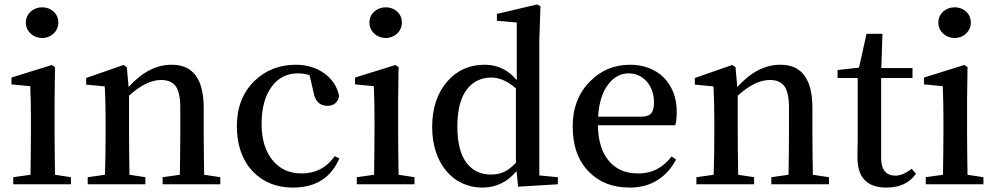

<svg xmlns="http://www.w3.org/2000/svg" viewBox="-20 -834 4506 869"><path d="M301 0V-32L229 -43C228 -118 227 -181 227 -232V-381L229 -530L215 -540L32 -483V-452L117 -444C119 -396 120 -347 120 -296V-232C120 -182 119 -119 118 -43L40 -32V0ZM171 -801C130 -801 97 -772 97 -732C97 -692 130 -662 171 -662C211 -662 244 -692 244 -732C244 -772 212 -801 171 -801Z M638 0V-32L566 -43C565 -118 564 -181 564 -232V-401C616 -448 664 -472 709 -472C739 -472 761 -463 775 -444C789 -425 796 -392 796 -346V-232C796 -181 795 -118 794 -43L716 -32V0H977V-32L904 -43C903 -118 902 -181 902 -232V-345C902 -476 854 -541 757 -541C687 -541 622 -507 562 -440L554 -530L539 -540L370 -481V-451L454 -443C454 -440 454 -435 455 -429C457 -378 458 -334 458 -296V-232C458 -163 457 -100 455 -43L377 -32V0Z M1306 15C1408 15 1478 -29 1516 -117L1495 -127C1458 -75 1408 -49 1345 -49C1291 -49 1248 -68 1215 -107C1181 -148 1164 -203 1164 -273C1164 -344 1179 -401 1210 -442C1239 -482 1279 -502 1328 -502C1347 -502 1365 -499 1381 -494L1399 -417C1406 -376 1427 -355 1462 -355C1490 -355 1508 -369 1515 -398C1500 -482 1420 -541 1320 -541C1245 -541 1183 -517 1132 -468C1079 -416 1052 -348 1052 -263C1052 -178 1076 -110 1123 -59C1170 -10 1231 15 1306 15Z M1856 0V-32L1784 -43C1783 -118 1782 -181 1782 -232V-381L1784 -530L1770 -540L1587 -483V-452L1672 -444C1674 -396 1675 -347 1675 -296V-232C1675 -182 1674 -119 1673 -43L1595 -32V0ZM1726 -801C1685 -801 1652 -772 1652 -732C1652 -692 1685 -662 1726 -662C1766 -662 1799 -692 1799 -732C1799 -772 1767 -801 1726 -801Z M2163 15C2225 15 2277 -10 2318 -60L2325 11L2505 0V-32L2421 -40V-650L2426 -806L2411 -814L2229 -771V-740L2319 -732V-471C2280 -518 2231 -541 2174 -541C2105 -541 2048 -516 2004 -465C1959 -413 1936 -344 1936 -259C1936 -95 2030 15 2163 15ZM2202 -44C2156 -44 2120 -61 2093 -95C2064 -132 2050 -188 2050 -263C2050 -338 2065 -395 2096 -433C2123 -466 2159 -483 2204 -483C2240 -483 2277 -467 2315 -434V-97C2278 -58 2246 -44 2202 -44Z M2830 15C2878 15 2920 4 2956 -19C2991 -41 3019 -72 3040 -112L3020 -126C3000 -101 2979 -82 2956 -70C2931 -56 2901 -49 2867 -49C2813 -49 2770 -67 2739 -102C2705 -140 2687 -195 2686 -267H3036C3041 -282 3043 -302 3043 -328C3043 -455 2959 -541 2832 -541C2761 -541 2700 -516 2651 -466C2598 -413 2572 -345 2572 -262C2572 -175 2596 -107 2644 -58C2691 -9 2753 15 2830 15ZM2687 -306C2691 -371 2707 -420 2735 -455C2760 -486 2790 -502 2825 -502C2892 -502 2940 -446 2940 -371C2940 -348 2936 -332 2929 -323C2920 -312 2905 -306 2883 -306Z M3393 0V-32L3321 -43C3320 -118 3319 -181 3319 -232V-401C3371 -448 3419 -472 3464 -472C3494 -472 3516 -463 3530 -444C3544 -425 3551 -392 3551 -346V-232C3551 -181 3550 -118 3549 -43L3471 -32V0H3732V-32L3659 -43C3658 -118 3657 -181 3657 -232V-345C3657 -476 3609 -541 3512 -541C3442 -541 3377 -507 3317 -440L3309 -530L3294 -540L3125 -481V-451L3209 -443C3209 -440 3209 -435 3210 -429C3212 -378 3213 -334 3213 -296V-232C3213 -163 3212 -100 3210 -43L3132 -32V0Z M3992 15C4052 15 4097 -6 4126 -48L4106 -70C4079 -49 4054 -39 4033 -39C3990 -39 3968 -66 3968 -120V-481H4110V-526H3969L3974 -681H3902L3868 -528L3771 -517V-481H3862V-217C3862 -202 3862 -184 3861 -161C3861 -143 3861 -129 3861 -120C3861 -30 3905 15 3992 15Z M4431 0V-32L4359 -43C4358 -118 4357 -181 4357 -232V-381L4359 -530L4345 -540L4162 -483V-452L4247 -444C4249 -396 4250 -347 4250 -296V-232C4250 -182 4249 -119 4248 -43L4170 -32V0ZM4301 -801C4260 -801 4227 -772 4227 -732C4227 -692 4260 -662 4301 -662C4341 -662 4374 -692 4374 -732C4374 -772 4342 -801 4301 -801Z"/></svg>

Font: AllPunType SemiBold
Style: Regular
Weight: 600
Version: 1.0